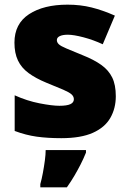

<svg xmlns="http://www.w3.org/2000/svg" viewBox="-20 -583 557 824"><path d="M243 10Q184 10 137.5 3.5Q91 -3 43 -21V-174Q96 -150 150 -139.5Q204 -129 235 -129Q267 -129 282 -136Q297 -143 297 -157Q297 -169 287 -178Q277 -187 251.5 -198Q226 -209 179 -228Q133 -247 102.5 -269.5Q72 -292 57 -323.5Q42 -355 42 -400Q42 -481 104.5 -522Q167 -563 270 -563Q325 -563 373 -551Q421 -539 473 -516L421 -393Q380 -412 338 -423Q296 -434 271 -434Q249 -434 236.5 -428Q224 -422 224 -411Q224 -401 232.5 -393Q241 -385 265 -375Q289 -365 335 -346Q383 -327 414.5 -304.5Q446 -282 461.5 -250.5Q477 -219 477 -170Q477 -118 453.5 -77Q430 -36 378.5 -13Q327 10 243 10ZM349 72Q338 99 326 122.5Q314 146 300 170Q286 194 267 221H153V207Q159 186 164 159Q169 132 172.5 106Q176 80 176 61H349Z"/></svg>

Font: Noto Sans Symbols Black
Style: Regular
Weight: 900
Version: Version 2.002